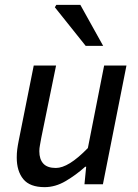

<svg xmlns="http://www.w3.org/2000/svg" viewBox="-20 -759 567 791"><path d="M164 12Q103 12 76 -21Q49 -54 49 -110Q49 -128 51 -143.5Q53 -159 57 -179L119 -489H211L150 -191Q147 -173 144.5 -160.5Q142 -148 142 -136Q142 -103 158.5 -85Q175 -67 210 -67Q236 -67 268.5 -87Q301 -107 342 -149L409 -489H501L404 0H328L335 -72H331Q293 -38 250.5 -13Q208 12 164 12ZM333 -570 206 -729 212 -739H311L405 -570Z"/></svg>

Font: Source Sans 3 ExtraLight Medium
Style: Italic
Weight: 500
Italic angle: -11°
Version: Version 3.052;hotconv 1.1.0;makeotfexe 2.6.0